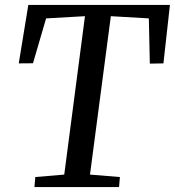

<svg xmlns="http://www.w3.org/2000/svg" viewBox="-20 -763 713 783"><path d="M120.5 0 124 -41 242 -51 326.5 -697 168 -688 114.5 -505 56.5 -504.5 95.5 -743H673L646.5 -504.5L591 -503.5L587 -688L432 -697L347 -51L469 -41L465.5 0Z"/></svg>

Font: Merriweather 28pt
Style: Italic
Weight: 400
Italic angle: -7.8°
Version: Version 2.101